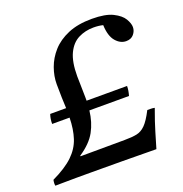

<svg xmlns="http://www.w3.org/2000/svg" viewBox="-136 -733 799 838"><g transform="rotate(-20 263.0 -314.5)"><path d="M128 -83 333 -84Q368 -84 390 -88.5Q412 -93 430.5 -111.5Q449 -130 471 -173Q479 -173 487.5 -173Q496 -173 505 -171Q483 -111 471.5 -71.5Q460 -32 450 1Q365 0 292 -0.5Q219 -1 152 -1Q108 -1 78 -1Q48 -1 26 -0.5Q4 0 -19 0Q-19 -2 -19.5 -3.5Q-20 -5 -20 -9Q-20 -13 -19.5 -18Q-19 -23 -18 -27Q45 -57 79 -89.5Q113 -122 126.5 -163Q140 -204 141 -258H60Q60 -282 67 -302H141Q140 -325 139 -351Q138 -377 138 -415Q138 -451 151.5 -489Q165 -527 193.5 -559Q222 -591 268 -610.5Q314 -630 379 -630Q442 -630 476 -613Q510 -596 523 -574Q536 -552 536 -535Q536 -517 523.5 -502Q511 -487 488 -487Q461 -487 440 -511.5Q419 -536 417 -587Q398 -592 373 -592Q335 -592 303 -576Q271 -560 252.5 -521.5Q234 -483 234 -416Q234 -398 235 -370Q236 -342 236 -317Q236 -309 236 -302H424Q424 -282 417 -258H233Q227 -205 204 -163Q181 -121 128 -86Z"/></g></svg>

Font: Castoro
Style: Italic
Weight: 400
Italic angle: -11°
Designer: John Hudson with Paul Hanslow, assisted by Kaja Sojewska.
Foundry: Tiro Typeworks Ltd.
Version: Version 2.04